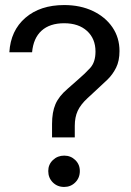

<svg xmlns="http://www.w3.org/2000/svg" viewBox="-20 -730 519 760"><path d="M186 -186V-239Q186 -286 199.5 -317.5Q213 -349 247 -378L289 -415Q316 -438 337 -461Q358 -484 358 -526Q358 -577 324.5 -607.5Q291 -638 234 -638Q177 -638 144.5 -608.5Q112 -579 107 -523H17Q22 -609 80.5 -659.5Q139 -710 234 -710Q298 -710 347.5 -686.5Q397 -663 425 -622Q453 -581 453 -528Q453 -489 439.5 -462Q426 -435 406 -415.5Q386 -396 367 -379L326 -341Q299 -316 287.5 -291Q276 -266 276 -232V-186ZM234 10Q207 10 189 -8Q171 -26 171 -53Q171 -79 189.5 -96.5Q208 -114 234 -114Q260 -114 278 -96.5Q296 -79 296 -53Q296 -26 278 -8Q260 10 234 10Z"/></svg>

Font: Hedvig Letters Sans
Style: Regular
Weight: 400
Designer: Alexander Örn & Tor Weibull
Foundry: Kanon Foundry
Version: Version 1.000; ttfautohint (v1.8.4.7-5d5b)